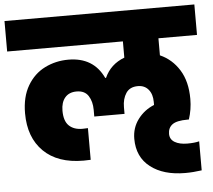

<svg xmlns="http://www.w3.org/2000/svg" viewBox="-70 -801 1046 942"><g transform="rotate(-5 453.5 -330.0)"><path d="M731 -590V-506Q790 -480 825.5 -423Q861 -366 861 -280Q861 -228 845 -180H838Q785 -180 763.5 -164Q742 -148 742 -118Q742 -91 765.5 -77Q789 -63 828 -63Q863 -63 886 -69V74Q844 80 805 80Q698 80 634 30.5Q570 -19 570 -109Q570 -163 601 -204.5Q632 -246 681 -266V-281Q681 -319 662 -342Q643 -365 610 -365Q570 -365 551.5 -337Q533 -309 533 -268V-235H384V-268Q384 -309 366 -337Q348 -365 308 -365Q271 -365 251 -341.5Q231 -318 231 -277Q231 -226 255 -203Q279 -180 321 -180Q338 -180 348 -181V-25Q332 -24 313 -24Q186 -24 116.5 -92.5Q47 -161 47 -280Q47 -361 79.5 -416Q112 -471 165.5 -497.5Q219 -524 281 -524Q405 -524 454 -419H458Q487 -484 556 -510V-590H-14V-740H921V-590Z"/></g></svg>

Font: DVN-Poppins ExtBd
Style: Regular
Weight: 800
Designer: Ninad Kale (Devanagari), Jonny Pinhorn (Latin)
Foundry: Indian Type Foundry
Version: 4.004